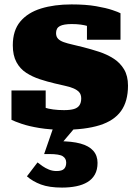

<svg xmlns="http://www.w3.org/2000/svg" viewBox="-20 -576 625 870"><path d="M348 -130Q348 -148 338.5 -158.5Q329 -169 312 -176Q295 -183 273.5 -187.5Q252 -192 228 -198Q194 -206 160.5 -217Q127 -228 99 -246Q71 -264 54.5 -294.5Q38 -325 38 -371Q38 -438 72 -478.5Q106 -519 166 -537.5Q226 -556 304 -556Q369 -556 415 -548Q461 -540 489 -530.5Q517 -521 526 -516V-396H374V-488Q392 -490 401 -485.5Q410 -481 411.5 -474Q413 -467 411 -459.5Q409 -452 406 -447Q394 -453 379 -457.5Q364 -462 346 -464.5Q328 -467 305 -467Q269 -467 251.5 -458Q234 -449 234 -426Q234 -410 243 -400.5Q252 -391 269 -385Q286 -379 308.5 -374Q331 -369 358 -362Q393 -353 428.5 -341.5Q464 -330 494 -311Q524 -292 542 -262Q560 -232 560 -188Q560 -117 528.5 -73Q497 -29 431.5 -8.5Q366 12 267 12Q207 12 158.5 4Q110 -4 78 -15Q46 -26 32 -33V-166H187V-45Q166 -51 154 -62Q142 -73 138 -83.5Q134 -94 138 -99.5Q142 -105 153 -99Q165 -94 182 -88.5Q199 -83 221 -80Q243 -77 270 -77Q298 -77 315 -82Q332 -87 340 -99Q348 -111 348 -130ZM326 -5 254 80 249 64Q306 64 344.5 74.5Q383 85 402.5 107Q422 129 422 162Q422 193 410 214.5Q398 236 376.5 249Q355 262 325.5 268Q296 274 261 274Q203 274 165.5 260Q128 246 102 223L150 160Q160 168 173 177Q186 186 202 192.5Q218 199 236 199Q261 199 270.5 189Q280 179 280 161Q280 142 264.5 132Q249 122 203 122H180L224 -5Z"/></svg>

Font: Roboto Serif Black
Style: Regular
Weight: 900
Designer: Greg Gazdowicz
Foundry: Commercial Type
Version: Version 1.008